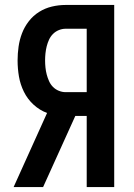

<svg xmlns="http://www.w3.org/2000/svg" viewBox="-20 -755 540 775"><path d="M154 0H35L170 -299Q140 -310 115.5 -332.5Q91 -355 76.5 -384.5Q62 -414 56.5 -446Q51 -478 51 -511Q51 -539 55 -567Q59 -595 69 -621Q79 -647 96.5 -669.5Q114 -692 138 -707Q162 -722 189.5 -728.5Q217 -735 245 -735H441V0H330V-287H284ZM245 -383H330V-639H245Q231 -639 217.5 -633.5Q204 -628 194 -618Q184 -608 178 -595Q172 -582 168.5 -568Q165 -554 163.5 -539.5Q162 -525 162 -511Q162 -497 163.5 -482.5Q165 -468 168.5 -454.5Q172 -441 178 -427.5Q184 -414 194 -404Q204 -394 217.5 -388.5Q231 -383 245 -383Z"/></svg>

Font: Iosevka Term
Style: Bold
Weight: 700
Monospace: yes
Designer: Belleve Invis
Foundry: Belleve Invis
Version: Version 30.0.1